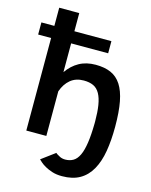

<svg xmlns="http://www.w3.org/2000/svg" viewBox="-145 -816 868 1102"><g transform="rotate(15 289.5 -265.0)"><path d="M332 200Q299 200 274 192Q249 184 230.5 173.5Q212 163 201 153Q190 143 186 139L267 79Q270 83 276.5 86.5Q283 90 290.5 94.5Q298 99 307 101Q316 103 325 103Q352 103 372.5 91Q393 79 406.5 50.5Q420 22 427 -25Q434 -72 435 -140Q435 -148 435 -155Q435 -208 428.5 -248.5Q422 -289 407.5 -315Q393 -341 369.5 -352Q346 -363 312 -363Q265 -363 233.5 -337Q202 -311 186 -265V0H67V-550H-10V-622H67V-730H186V-622H406V-550H186V-379Q216 -422 257.5 -445Q299 -468 355 -468Q408 -468 445.5 -451.5Q483 -435 507 -398Q531 -361 542.5 -301Q554 -241 554 -153Q554 -72 543 -7Q532 58 506 104.5Q480 151 437.5 175.5Q395 200 332 200Z"/></g></svg>

Font: Rising Sun SemiBold
Style: Regular
Weight: 600
Designer: Matt McInerney, Pablo Impallari, Rodrigo Fuenzalida (Raleway font), Stephen Hutchings (Greek), Cristiano Sobral (main ch
Foundry: The Rising Sun Project Authors
Version: Version 4.327; ttfautohint (v1.8.4.7-5d5b-dirty)